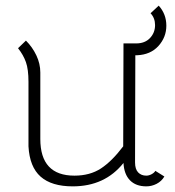

<svg xmlns="http://www.w3.org/2000/svg" viewBox="-20 -654 619 681"><path d="M531 -48 563 -28Q553 -11 535.5 -2Q518 7 499 7Q462 7 441 -14.5Q420 -36 418 -76Q352 7 238 7Q163 7 124 -27.5Q85 -62 81 -135V-364Q81 -408 72 -433.5Q63 -459 44 -483L72 -510Q95 -487 109 -457.5Q123 -428 123 -397V-161Q123 -31 244 -31Q299 -31 338 -56.5Q377 -82 417 -135L418 -500H463Q494 -500 512 -519Q530 -538 530 -565Q530 -590 514 -607L543 -634Q570 -604 570 -563Q570 -522 542 -491Q514 -460 466 -458H460L459 -78Q459 -54 470 -42.5Q481 -31 499 -31Q508 -31 517.5 -36Q527 -41 531 -48Z"/></svg>

Font: Bellota Light
Style: Regular
Weight: 300
Designer: Kemie Guaida
Foundry: Kemie Guaida
Version: Version 4.001